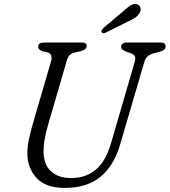

<svg xmlns="http://www.w3.org/2000/svg" viewBox="-20 -909 834 944"><path d="M526 -205.5 641.5 -602Q647 -620 644 -630.2Q641 -640.5 623 -647.5L603 -654Q589 -660 582.2 -665Q575.5 -670 575.5 -678.5Q576 -700 605.5 -700H770Q794 -700 794 -682Q794 -671 788.5 -665.5Q783 -660 765 -654.5L736 -647Q717 -641.5 706 -632.2Q695 -623 688.5 -601L570.5 -198Q539.5 -92.5 472.8 -38.8Q406 15 298.5 15Q204 15 159 -34.8Q114 -84.5 114.5 -157Q114.5 -188 122.5 -225.5Q130.5 -263 141 -299L231 -607.5Q235.5 -623 232 -635.2Q228.5 -647.5 214 -651.5L191 -656.5Q177.5 -661.5 172.5 -666.8Q167.5 -672 168 -681Q168 -700 199 -700H382.5Q406.5 -700 406 -683Q406 -665 375.5 -657L346.5 -650.5Q331.5 -646.5 322.5 -637.8Q313.5 -629 308.5 -611.5L217.5 -299Q194 -219.5 194 -166Q194 -100.5 230.2 -67Q266.5 -33.5 330.5 -33.5Q401 -33.5 450.5 -74.5Q500 -115.5 526 -205.5ZM581.5 -850Q604 -871 621.5 -882Q639 -893 655 -887.5Q668 -882.5 671 -870.2Q674 -858 666 -845Q658.5 -831.5 644.2 -822Q630 -812.5 609.5 -803.5L498.5 -748Q484.5 -742 479.5 -750.5Q477 -755.5 480.5 -761Q484 -766.5 489 -772Z"/></svg>

Font: Fraunces 9pt SuperSoft Light
Style: Italic
Weight: 300
Italic angle: -16°
Version: Version 1.000;[b76b70a41]